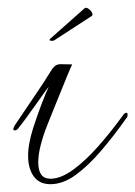

<svg xmlns="http://www.w3.org/2000/svg" viewBox="-20 -455 347 492"><path d="M109 17Q81 17 66.5 -3Q52 -23 52 -56Q52 -72 55.5 -90Q59 -108 65 -127Q74 -155 86 -187Q98 -219 105 -232Q103 -231 94.5 -219Q86 -207 73.5 -189.5Q61 -172 48 -154Q35 -136 25 -124Q22 -121 18 -121Q14 -121 14 -124Q14 -127 18 -134Q46 -176 69 -209.5Q92 -243 111 -274Q121 -291 135 -290.5Q149 -290 165 -290Q161 -282 149.5 -254Q138 -226 124.5 -192.5Q111 -159 101 -134Q91 -109 84.5 -84Q78 -59 78 -39Q78 3 109 3Q136 3 168 -20.5Q200 -44 232.5 -81Q265 -118 294 -158Q299 -166 304 -166Q307 -166 307 -161Q307 -157 305 -153V-154Q272 -107 238.5 -68Q205 -29 173 -6Q141 17 109 17ZM118 -351Q114 -350 110.5 -350.5Q107 -351 107 -353Q107 -354 109 -356L197 -434Q198 -435 200 -435Q205 -435 211 -429Q217 -423 217 -418Q217 -415 215 -414Z"/></svg>

Font: Gwendolyn
Style: Regular
Weight: 400
Designer: Robert E. Leuschke
Foundry: Robert E. Leuschke
Version: Version 1.010; ttfautohint (v1.8.3)